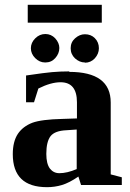

<svg xmlns="http://www.w3.org/2000/svg" viewBox="-20 -765 540 796"><path d="M267 -469V-467Q439 -467 439 -340V-42L485 -30V2H316L305 -33Q267 -7 237 2Q207 11 175 11Q33 11 33 -126Q33 -178 54 -210Q75 -241 114 -256Q152 -270 239 -272L299 -274V-341Q299 -424 231 -424Q191 -424 139 -398L121 -341H88V-452Q170 -464 196 -466Q230 -469 267 -469ZM298 -228 255 -225Q208 -223 190 -201Q172 -178 172 -127Q172 -86 187 -66Q202 -47 226 -47Q258 -47 298 -64ZM332 -505V-506Q310 -506 291 -523Q273 -540 273 -565Q273 -590 291 -606Q310 -623 332 -623Q357 -623 373 -607Q390 -590 390 -565Q390 -542 373 -523Q356 -505 332 -505ZM168 -506H167Q144 -506 126 -524Q108 -542 108 -565Q108 -588 126 -606Q144 -624 168 -624Q192 -624 209 -606Q226 -587 226 -566Q226 -543 209 -524Q193 -506 168 -506ZM95 -671V-745H402V-671Z"/></svg>

Font: Libra Serif Modern
Style: Bold
Weight: 700
Designer: Stefan Peev, Context Ltd
Foundry: Ascender Corporation
Version: Version 1.000